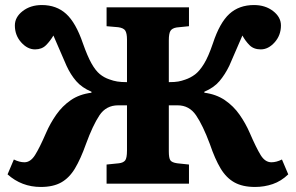

<svg xmlns="http://www.w3.org/2000/svg" viewBox="-20 -729 1174 762"><path d="M142 13Q66 13 10 -37L35 -96Q57 -85 77 -85Q101 -85 119 -113.5Q137 -142 163 -202Q179 -239 203 -273.5Q227 -308 261 -331.5Q295 -355 343 -361V-365Q305 -381 282.5 -407Q260 -433 244 -468Q223 -515 213 -539.5Q203 -564 192 -588Q179 -566 162.5 -549.5Q146 -533 119 -533Q89 -533 64 -561Q39 -589 39 -628Q39 -661 70 -685Q101 -709 146 -709Q204 -709 242.5 -674Q281 -639 309 -557Q327 -506 343 -477.5Q359 -449 376 -435Q393 -421 414 -414Q430 -408 445.5 -405.5Q461 -403 484 -403V-572Q484 -596 477.5 -607Q471 -618 449 -621L403 -625V-700H730V-625L681 -620Q663 -617 656.5 -606.5Q650 -596 650 -569V-403Q674 -403 687.5 -405.5Q701 -408 715 -413Q736 -420 754 -433.5Q772 -447 789.5 -475.5Q807 -504 825 -557Q852 -639 890.5 -674Q929 -709 988 -709Q1033 -709 1064 -685Q1095 -661 1095 -628Q1095 -589 1070 -561Q1045 -533 1015 -533Q987 -533 970.5 -549.5Q954 -566 942 -588Q931 -564 921 -539.5Q911 -515 890 -468Q873 -433 851 -407Q829 -381 791 -365V-361Q838 -355 872.5 -331.5Q907 -308 931 -273.5Q955 -239 971 -202Q997 -142 1014.5 -113.5Q1032 -85 1057 -85Q1077 -85 1099 -96L1124 -37Q1096 -10 1062.5 1.5Q1029 13 992 13Q943 13 910.5 -5Q878 -23 855.5 -60.5Q833 -98 813 -157Q785 -232 758 -271.5Q731 -311 685 -311H650V-128Q650 -102 656 -93Q662 -84 683 -81L730 -76V0H403V-76L452 -81Q469 -83 476.5 -92Q484 -101 484 -132V-311H449Q401 -311 374.5 -271Q348 -231 321 -157Q300 -98 277.5 -60.5Q255 -23 223 -5Q191 13 142 13Z"/></svg>

Font: Literata 7pt
Style: Bold
Weight: 700
Designer: Latin by Veronika Burian and Jose Scaglione. Greek by Irene Vlachou. Cyrillic by Vera Evstafieva.
Foundry: TypeTogether
Version: Version 3.002